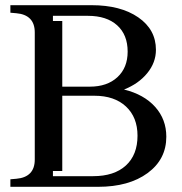

<svg xmlns="http://www.w3.org/2000/svg" viewBox="-20 -720 700 740"><path d="M621 -193Q621 -106 549 -53Q477 0 358 0H20V-29L43 -31Q78 -34 96 -52.5Q114 -71 114 -105V-595Q114 -629 96 -647.5Q78 -666 43 -669L20 -671V-700H333Q445 -700 513 -653Q581 -606 581 -528Q581 -479 547.5 -438Q514 -397 458 -375Q535 -356 578 -308Q621 -260 621 -193ZM326 -386Q393 -386 432.5 -422.5Q472 -459 472 -521Q472 -586 431.5 -622.5Q391 -659 319 -659H184V-639H220V-386ZM339 -41Q420 -41 465 -82Q510 -123 510 -197Q510 -268 465.5 -309.5Q421 -351 344 -351H220V-61H184V-41Z"/></svg>

Font: Redaction
Style: Regular
Weight: 400
Designer: Jeremy Mickel / Forest Young
Foundry: MCKL
Version: Version 2.001; Redaction